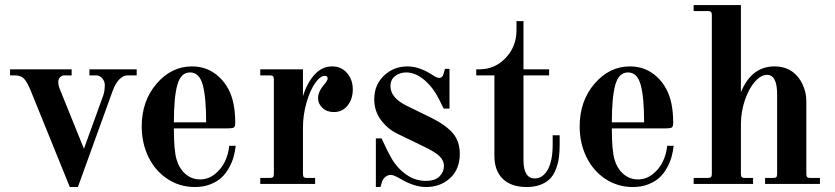

<svg xmlns="http://www.w3.org/2000/svg" viewBox="-20 -732 3324 764"><path d="M20 -432.1V-456.1H265.1V-432.1H235.8Q226.6 -432.1 219.2 -425Q211.9 -418 211.9 -405.8Q211.9 -392.6 217.8 -377.9L314 -140.1L390.1 -350.1Q397 -369.1 397 -394Q397 -408.2 387 -420.2Q377 -432.1 361.8 -432.1H335.9V-456.1H523.9V-432.1H487.8Q470.7 -432.1 455.1 -416.5Q439.5 -400.9 428.2 -370.1L290 12.2H257.8L101.1 -374Q87.4 -406.7 75.2 -419.4Q63 -432.1 37.1 -432.1Z M744.1 -467.8Q806.6 -467.8 851.3 -426.3Q896 -384.8 909.2 -318.8Q916 -285.2 916 -244.1Q916 -229 911.1 -225.1Q906.2 -221.2 885.3 -221.2H671.9Q671.9 -134.8 682.1 -99.1Q692.9 -61.5 717.8 -39.8Q742.7 -18.1 775.9 -18.1Q809.1 -18.1 835.7 -39.8Q862.3 -61.5 875.7 -90.8Q889.2 -120.1 892.1 -151.9H918Q915.5 -129.9 909.9 -109.1Q904.3 -88.4 892.1 -65.7Q879.9 -43 862.5 -26.4Q845.2 -9.8 817.6 1.2Q790 12.2 755.9 12.2Q694.3 12.2 645.5 -20.5Q596.7 -53.2 570.3 -108.2Q543.9 -163.1 543.9 -229Q543.9 -330.1 603 -398.9Q662.1 -467.8 744.1 -467.8ZM800.3 -245.1Q800.3 -345.7 786.6 -394.8Q772.9 -443.8 736.3 -443.8Q699.7 -443.8 685.8 -394.8Q671.9 -345.7 671.9 -245.1Z M1015.6 0V-23.9H1053.7Q1063 -23.9 1066.4 -27.3Q1069.8 -30.8 1069.8 -40V-416Q1069.8 -425.3 1066.4 -428.7Q1063 -432.1 1053.7 -432.1H1015.6V-456.1H1185.5V-349.1Q1201.7 -401.9 1231.4 -434.8Q1261.2 -467.8 1301.8 -467.8Q1337.9 -467.8 1360.8 -441.7Q1383.8 -415.5 1383.8 -376Q1383.8 -338.4 1363.3 -312.3Q1342.8 -286.1 1308.6 -286.1Q1280.8 -286.1 1263.2 -302.5Q1245.6 -318.8 1245.6 -341.8Q1245.6 -367.2 1269.5 -395Q1283.7 -411.1 1283.7 -419.9Q1283.7 -430.2 1272.9 -430.2Q1254.4 -430.2 1234.1 -401.6Q1213.9 -373 1199.7 -324Q1185.5 -274.9 1185.5 -223.1V-40Q1185.5 -30.8 1189 -27.3Q1192.4 -23.9 1201.7 -23.9H1233.9V0Z M1750.5 -458H1768.6V-299.8H1745.6L1726.6 -337.9Q1702.1 -386.2 1667 -415Q1631.8 -443.8 1596.7 -443.8Q1571.8 -443.8 1552.7 -429.7Q1533.7 -415.5 1533.7 -389.2Q1533.7 -342.8 1598.6 -311L1696.3 -263.2Q1754.4 -234.4 1782 -201.9Q1809.6 -169.4 1809.6 -120.1Q1809.6 -58.6 1771 -23.2Q1732.4 12.2 1675.3 12.2Q1628.4 12.2 1572.3 -21Q1545.9 -36.1 1535.6 -36.1Q1523.9 -36.1 1514.2 -28.6Q1504.4 -21 1500.5 -9.8L1493.7 12.2H1475.6V-181.2H1498.5Q1521.5 -130.4 1535.6 -106Q1559.1 -64 1595.5 -38.1Q1631.8 -12.2 1674.3 -12.2Q1710.9 -12.2 1728.8 -30Q1746.6 -47.9 1746.6 -71.8Q1746.6 -92.8 1729.7 -109.6Q1712.9 -126.5 1672.4 -146L1560.5 -200.2Q1521 -219.7 1495.1 -255.4Q1469.2 -291 1469.2 -336.9Q1469.2 -394.5 1508.1 -431.2Q1546.9 -467.8 1601.6 -467.8Q1648.9 -467.8 1701.7 -433.1Q1718.3 -421.9 1727.5 -421.9Q1740.2 -421.9 1744.6 -437Z M2063 -647.9V-456.1H2165V-432.1H2063V-95.2Q2063 -22 2107.9 -22Q2139.6 -22 2159.4 -56.6Q2179.2 -91.3 2179.2 -158.2V-193.8H2207V-158.2Q2207 -130.4 2204.3 -107.9Q2201.7 -85.4 2193.4 -62.3Q2185.1 -39.1 2171.1 -23.4Q2157.2 -7.8 2133.1 2.2Q2108.9 12.2 2076.2 12.2Q2014.2 12.2 1980.7 -20.3Q1947.3 -52.7 1947.3 -111.8V-432.1H1875V-456.1H1887.2Q1949.2 -456.1 1992.2 -501.5Q2035.2 -546.9 2035.2 -611.8V-647.9Z M2486.8 -467.8Q2549.3 -467.8 2594 -426.3Q2638.7 -384.8 2651.9 -318.8Q2658.7 -285.2 2658.7 -244.1Q2658.7 -229 2653.8 -225.1Q2648.9 -221.2 2627.9 -221.2H2414.6Q2414.6 -134.8 2424.8 -99.1Q2435.5 -61.5 2460.4 -39.8Q2485.4 -18.1 2518.6 -18.1Q2551.8 -18.1 2578.4 -39.8Q2605 -61.5 2618.4 -90.8Q2631.8 -120.1 2634.8 -151.9H2660.6Q2658.2 -129.9 2652.6 -109.1Q2647 -88.4 2634.8 -65.7Q2622.6 -43 2605.2 -26.4Q2587.9 -9.8 2560.3 1.2Q2532.7 12.2 2498.5 12.2Q2437 12.2 2388.2 -20.5Q2339.4 -53.2 2313 -108.2Q2286.6 -163.1 2286.6 -229Q2286.6 -330.1 2345.7 -398.9Q2404.8 -467.8 2486.8 -467.8ZM2543 -245.1Q2543 -345.7 2529.3 -394.8Q2515.6 -443.8 2479 -443.8Q2442.4 -443.8 2428.5 -394.8Q2414.6 -345.7 2414.6 -245.1Z M2740.2 0V-23.9H2796.4Q2805.7 -23.9 2809.1 -27.3Q2812.5 -30.8 2812.5 -40V-671.9Q2812.5 -681.2 2809.1 -684.6Q2805.7 -688 2796.4 -688H2740.2V-711.9H2928.2V-365.2Q2970.7 -467.8 3061.5 -467.8Q3104.5 -467.8 3134.3 -445.8Q3159.2 -427.7 3173.8 -395.8Q3188.5 -363.8 3188.5 -330.1V-40Q3188.5 -30.8 3191.9 -27.3Q3195.3 -23.9 3204.6 -23.9H3242.7V0H3024.4V-23.9H3056.6Q3065.9 -23.9 3069.1 -27.3Q3072.3 -30.8 3072.3 -40V-356.9Q3072.3 -434.1 3032.2 -434.1Q3008.3 -434.1 2984.4 -407.5Q2960.4 -380.9 2944.3 -334.2Q2928.2 -287.6 2928.2 -235.8V-40Q2928.2 -30.8 2931.6 -27.3Q2935.1 -23.9 2944.3 -23.9H2976.6V0Z"/></svg>

Font: Flanker Steampunk
Style: Bold
Weight: 700
Designer: Alexey Kryukov, Leonardo Di Lena
Foundry: Alexey Kryukov, Leonardo Di Lena
Version: 1.210